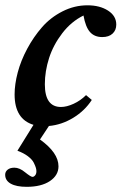

<svg xmlns="http://www.w3.org/2000/svg" viewBox="-33 -472 465 735"><path d="M69.3 243.2Q29.8 243.2 8.3 231.2Q-13.2 219.2 -13.2 196.8Q-13.2 185.1 -3.7 177.5Q5.9 169.9 22 169.9Q42 169.9 63 187.5Q85 205.1 91.3 205.1Q96.7 205.1 101.6 199.2Q106.4 193.4 106.4 183.6Q106.4 178.2 104.5 170.9Q102.5 163.6 96.4 151.1Q90.3 138.7 74 126.2Q57.6 113.8 33.7 105L95.2 5.9Q22.9 -16.1 22.9 -110.4Q22.9 -149.4 34.9 -194.8Q46.9 -240.2 71.3 -285.6Q95.7 -331.1 128.2 -368.2Q160.6 -405.3 206.3 -428.5Q252 -451.7 301.8 -451.7Q349.1 -451.7 380.6 -431.4Q412.1 -411.1 412.1 -377.9Q412.1 -356.4 397.9 -343.3Q383.8 -330.1 358.4 -330.1Q328.6 -330.1 311.5 -349.4Q294.4 -368.7 286.6 -412.6Q239.7 -389.6 205.3 -344.7Q170.9 -299.8 154.8 -249.5Q138.7 -199.2 138.7 -149.4Q138.7 -62.5 200.2 -62.5Q222.2 -62.5 248.8 -74.7Q275.4 -86.9 296.4 -107.9L318.4 -89.4Q291.5 -47.9 247.3 -21Q203.1 5.9 154.3 10.3L120.1 62Q190.9 112.8 190.9 164.6Q190.9 199.2 158 221.2Q125 243.2 69.3 243.2Z"/></svg>

Font: Elstob 10pt
Style: Bold Italic
Weight: 700
Italic angle: -20°
Designer: Peter S. Baker
Version: Version 1.015